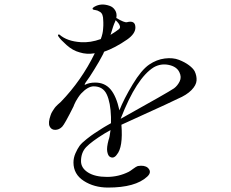

<svg xmlns="http://www.w3.org/2000/svg" viewBox="-20 -822 1040 865"><path d="M857 -501Q867 -480 865.5 -459Q864 -438 842.5 -416Q821 -394 781 -377Q732 -353 643 -313Q554 -273 527 -260Q535 -158 506 -125Q500 -116 491.5 -113Q483 -110 473 -117Q466 -123 463 -140Q460 -157 469 -191Q474 -203 478 -236Q455 -223 450 -220Q392 -184 368.5 -159.5Q345 -135 345 -96Q345 -65 376.5 -45Q408 -25 462 -25Q514 -25 560 -48Q566 -51 580 -61.5Q594 -72 601 -74Q631 -79 646 -66Q666 -47 643 -26Q590 23 467 23Q404 23 357.5 -7Q311 -37 311 -90Q311 -111 320 -131.5Q329 -152 338.5 -165Q348 -178 371 -196Q394 -214 403.5 -220Q413 -226 439 -243Q443 -246 449.5 -249.5Q456 -253 465 -258.5Q474 -264 480 -267V-295Q478 -360 461 -396.5Q444 -433 402 -433Q376 -433 345 -400Q338 -392 331.5 -382Q325 -372 321.5 -365.5Q318 -359 314.5 -351Q311 -343 311 -342Q271 -262 260 -251Q246 -237 228.5 -237Q211 -237 203.5 -253Q196 -269 208 -303Q211 -313 217.5 -322.5Q224 -332 226.5 -336Q229 -340 240.5 -351Q252 -362 254 -363Q347 -459 407 -582Q370 -576 339 -586Q308 -594 280 -619Q252 -644 244 -657Q239 -663 243 -666Q244 -668 248 -666Q282 -636 344 -632Q387 -629 434 -646Q439 -659 441.5 -670.5Q444 -682 444.5 -691.5Q445 -701 445.5 -707Q446 -713 445.5 -721Q445 -729 445 -731Q445 -745 441.5 -754.5Q438 -764 430.5 -768.5Q423 -773 419 -774.5Q415 -776 408 -777Q397 -778 397 -783Q397 -787 406 -792Q436 -809 473 -796Q489 -791 498.5 -776Q508 -761 504 -741Q541 -719 552 -722Q590 -732 590 -698Q590 -670 553 -644Q498 -606 449 -589Q448 -586 445 -579.5Q442 -573 440 -570Q429 -548 404.5 -508.5Q380 -469 374 -462Q357 -439 363 -440Q364 -440 365 -441Q383 -450 409 -450Q452 -450 478 -419.5Q504 -389 518 -325Q538 -376 577.5 -441.5Q617 -507 652 -531Q686 -554 722.5 -558.5Q759 -563 786 -552.5Q813 -542 831.5 -528Q850 -514 857 -501ZM498 -723Q491 -709 478 -665Q501 -679 515 -690Q523 -696 520 -705Q517 -716 501 -731Q500 -729 498 -723ZM764 -424Q780 -436 789.5 -455.5Q799 -475 788 -497Q776 -522 740.5 -529.5Q705 -537 673 -519Q595 -471 524 -288V-287Q736 -405 764 -424Z"/></svg>

Font: TsukuhouMincho
Style: Regular
Weight: 400
Designer: Iose
Foundry: Typographish
Version: Version 1.001; ttfautohint (v1.8.3)